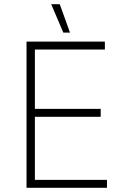

<svg xmlns="http://www.w3.org/2000/svg" viewBox="-20 -899 596 919"><path d="M283 -743H315L266 -879H225ZM107 0H492V-38H147V-340H462V-378H147V-662H482V-700H107Z"/></svg>

Font: Fixel Text ExtraLight
Style: Regular
Weight: 200
Width: 4
Designer: AlfaBravo + MacPaw
Foundry: Kyrylo Tkachov, Marchela Mozhyna, Serhii Makarenko, Maria Weinstein, Zakhar Kryvoshyya
Version: Version 1.211